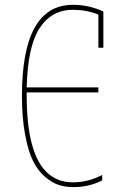

<svg xmlns="http://www.w3.org/2000/svg" viewBox="-20 -760 540 790"><path d="M400.4 -40V-17.6Q343.8 10.7 280.3 9.8Q249 9.8 221.7 1Q194.3 -7.8 165 -32.7Q135.7 -57.6 115.7 -98.1Q95.7 -138.7 83 -207.5Q70.3 -276.4 70.3 -365.2Q70.3 -740.2 280.3 -740.2Q344.7 -740.2 405.3 -712.9V-563.5H384.8V-700.2Q335 -719.7 280.3 -719.7Q192.4 -719.7 143.1 -644.5Q93.8 -569.3 89.8 -400.4H384.8V-379.9H89.8V-365.2Q89.8 -9.8 280.3 -9.8Q341.8 -9.8 400.4 -40Z"/></svg>

Font: Mgen+ 1mn thin
Style: Regular
Weight: 100
Designer: [Source Han Sans]
Ryoko NISHIZUKA  (kana & ideographs); Paul D. Hunt (Latin, Greek & Cyrillic); Wenlong ZHANG  (bopomofo
Version: Version 1.059.20150602